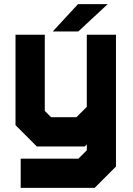

<svg xmlns="http://www.w3.org/2000/svg" viewBox="-20 -708 643 928"><path d="M158 0 55 -103V-540H196.5V-172L227 -141.5H349.5L399.5 -191.5V-540H540.5V97L437.5 200H80V59H359L399.5 18.5V-10L389.5 0ZM138.5 131.5H393L472 50.5V-470V-171L371.5 -71H194L124 -142.5V-470V-142.5L194 -71H371.5L472 -171V50.5L393 131.5H138.5ZM235 -556 357 -688H500.5L358.5 -556ZM330 -590H329.5L389.5 -653H390Z"/></svg>

Font: Tourney Black
Style: Regular
Weight: 900
Version: Version 1.015